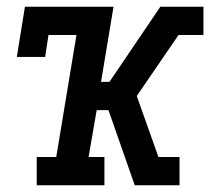

<svg xmlns="http://www.w3.org/2000/svg" viewBox="-20 -550 640 570"><path d="M89 0V-84H147L207 -446H124L114 -381H30L54 -530H317L280 -307H305L456 -530H540L531 -476L529 -474L510 -446L386 -265Q405 -212 423.5 -159.5Q442 -107 461 -54L452 0H380L302 -223H267L243 -84H290V0ZM510 -446 529 -474 531 -476 540 -530H584V-446ZM452 0 461 -54 450 -84H513V0Z"/></svg>

Font: Iosevka Slab MdExObl
Style: Regular
Weight: 500
Width: 7
Italic angle: -9°
Monospace: yes
Designer: Belleve Invis
Foundry: Belleve Invis
Version: Version 11.1.1; ttfautohint (v1.8.3)